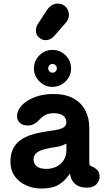

<svg xmlns="http://www.w3.org/2000/svg" viewBox="-20 -1070 615 1105"><path d="M217.8 15Q171.5 15 131 -2.9Q90.5 -20.8 65.2 -55.4Q40 -90 40 -140.5Q40 -213.8 87.2 -255.2Q134.5 -296.8 241.2 -312.5Q274.5 -317.5 301.8 -322Q329 -326.5 345.4 -336.4Q361.8 -346.2 361.8 -366.5Q361.8 -382.2 353.5 -394Q345.2 -405.8 329.2 -412.1Q313.2 -418.5 289.2 -418.5Q257.5 -418.5 237.9 -406.6Q218.2 -394.8 204.5 -378.5Q192.2 -364.8 175.9 -356.2Q159.5 -347.8 138.8 -347.8Q111.2 -347.8 94.8 -362.4Q78.2 -377 78.2 -402Q78.2 -427 94.2 -449.6Q110.2 -472.2 138.4 -490.2Q166.5 -508.2 204.9 -518.8Q243.2 -529.2 287.2 -529.2Q355.2 -529.2 401.1 -504.5Q447 -479.8 470.4 -435.9Q493.8 -392 493.8 -334.5V-136.5Q493.8 -124.2 496.6 -119.6Q499.5 -115 508.8 -111.8Q525 -106.2 539.1 -92Q553.2 -77.8 553.2 -53.5Q553.2 -26.8 533.4 -8Q513.5 10.8 476.8 10Q435.5 9.2 413 -10.5Q390.5 -30.2 384.5 -61.5L383.8 -68.8H380.8Q353.5 -28 316.8 -6.5Q280 15 217.8 15ZM247.2 -98Q278.8 -98 304.9 -111Q331 -124 346.6 -148.1Q362.2 -172.2 362.2 -204.5V-240.2Q362.2 -243 360.8 -243.1Q359.2 -243.2 355.5 -240.8Q343.5 -233.2 326.6 -229Q309.8 -224.8 291.2 -222.2Q272.8 -219.8 253.5 -215.2Q208.2 -205.8 190.8 -190.6Q173.2 -175.5 173.2 -152.8Q173.2 -128 191.4 -113Q209.5 -98 247.2 -98ZM281.2 -570Q238.2 -570 206.8 -601.5Q175.2 -633 175.2 -676Q175.2 -705 189.8 -729.5Q204.2 -754 228.2 -768.5Q252.2 -783 281.2 -783Q311.2 -783 335.8 -768.5Q360.2 -754 374.8 -729.5Q389.2 -705 389.2 -676Q389.2 -647 374.8 -623Q360.2 -599 335.8 -584.5Q311.2 -570 281.2 -570ZM282.2 -651.5Q292.2 -651.5 299.8 -658.8Q307.2 -666 307.2 -676.4Q307.2 -687.3 299.9 -694.6Q292.6 -702 282.2 -702Q272.2 -702 264.9 -694.6Q257.5 -687.3 257.5 -676.4Q257.5 -666 264.9 -658.8Q272.2 -651.5 282.2 -651.5ZM242 -838.8Q221.8 -838.8 204.2 -854.1Q186.8 -869.5 186.8 -894.8Q186.8 -915.5 197.5 -931.5L251.5 -1014Q264.5 -1033 282.4 -1042Q300.2 -1051 317.2 -1049.2Q342.5 -1048 359.6 -1029.1Q376.8 -1010.2 376.8 -984Q376.8 -972.5 372 -960.2Q367.2 -948 355.2 -934.8L290.5 -861.2Q269.2 -838.8 242 -838.8Z"/></svg>

Font: National Park
Style: Regular
Weight: 400
Designer: Andrea Herstowski, Ben Hoepner
Version: Version 1.009